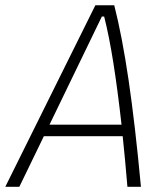

<svg xmlns="http://www.w3.org/2000/svg" viewBox="-32 -714 638 734"><path d="M-11.7 0 332.5 -693.8H404.8Q434.6 -577.1 459.5 -408.4Q484.4 -239.7 506.8 0H455.1Q446.3 -105 437 -193.4H135.7L42 0ZM157.2 -237.3H432.6Q417.5 -372.1 401.4 -473.6Q385.3 -575.2 366.2 -650.9H357.4Z"/></svg>

Font: Cascadia Mono ExtraLight
Style: Italic
Weight: 200
Italic angle: -10°
Monospace: yes
Designer: Aaron Bell
Foundry: Saja Typeworks
Version: Version 2404.023; ttfautohint (v1.8.4)